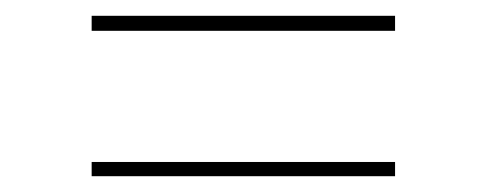

<svg xmlns="http://www.w3.org/2000/svg" viewBox="-20 -462 616 243"><path d="M96 -423H480V-442H96ZM96 -239H480V-257H96Z"/></svg>

Font: Iosevka Sparkle Thin
Style: Regular
Weight: 100
Designer: Belleve Invis
Foundry: Belleve Invis
Version: Version 4.5.0; ttfautohint (v1.8.3)